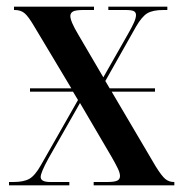

<svg xmlns="http://www.w3.org/2000/svg" viewBox="-20 -556 548 576"><path d="M7 0V-10H20Q51 -10 68 -19.5Q85 -29 103 -61L214 -256L199 -281H70V-291H194L82 -478Q65 -507 53.5 -516.5Q42 -526 24 -526H22V-536H262V-526H230Q207 -526 199 -521.5Q191 -517 191 -508Q191 -492 215 -452L290 -324L364 -454Q376 -475 382 -488.5Q388 -502 388 -511Q388 -519 381.5 -522.5Q375 -526 357 -526H305V-536H482V-526H470Q439 -526 422.5 -516.5Q406 -507 388 -476L296 -313L309 -291H445V-281H315L447 -57Q465 -28 476 -19Q487 -10 502 -10H503V0H261V-10H301Q323 -10 331.5 -14Q340 -18 340 -28Q340 -37 333.5 -50.5Q327 -64 315 -85L220 -247L125 -80Q102 -38 102 -25Q102 -10 131 -10H188V0Z"/></svg>

Font: Noto Serif Display ExtraCondensed SemiBold
Style: Regular
Weight: 600
Width: 2
Designer: Monotype Design Team
Foundry: Monotype Imaging Inc.
Version: Version 2.009